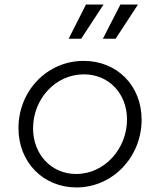

<svg xmlns="http://www.w3.org/2000/svg" viewBox="-20 -810 701 842"><path d="M315 12C475 12 601 -122 601 -285C601 -435 493 -543 347 -543C186 -543 61 -411 61 -248C61 -97 171 12 315 12ZM125 -247C125 -376 223 -484 348 -484C457 -484 537 -400 537 -286C537 -158 439 -47 314 -47C205 -47 125 -133 125 -247ZM281 -640H336L434 -790H357ZM431 -640H487L585 -790H508Z"/></svg>

Font: Mluvka Light
Style: Italic
Weight: 300
Italic angle: -8°
Designer: Modified by Jiří Krblich, Original typeface by Gumpita Rahayu
Foundry: Gumpita Rahayu & Jiří Krblich
Version: Version 2.000;Glyphs 3.1.1 (3134)